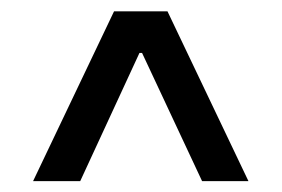

<svg xmlns="http://www.w3.org/2000/svg" viewBox="-20 -725 509 347"><path d="M221.6 -664.8H247.2V-629.3H221.6ZM39.8 -397.7 186.1 -704.5H282.7L429 -397.7H345.2L230.1 -643.5H238.6L125 -397.7Z"/></svg>

Font: Riot Sans
Style: Regular
Weight: 400
Designer: Rasmus Andersson
Foundry: rsms
Version: Version 3.005